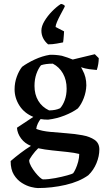

<svg xmlns="http://www.w3.org/2000/svg" viewBox="-20 -741 548 974"><path d="M172 213Q160 213 137.5 207.5Q115 202 91 187Q67 172 50.5 145.5Q34 119 34 76Q57 56 84 35.5Q111 15 137 -1Q106 -13 87 -38.5Q68 -64 66 -93L149 -148Q103 -167 78.5 -205.5Q54 -244 54 -288Q54 -321 65 -351.5Q76 -382 92 -402Q119 -422 157 -439.5Q195 -457 233 -463Q262 -464 294 -458Q309 -454 322.5 -449Q336 -444 349 -439L461 -466L481 -446Q481 -432 478.5 -416.5Q476 -401 471 -386Q456 -387 433.5 -390Q411 -393 391 -400L396 -391L399 -385Q418 -351 418 -308Q417 -275 405 -243.5Q393 -212 375 -191Q348 -171 307.5 -155Q267 -139 224 -134Q203 -134 186 -137Q179 -129 172 -114.5Q165 -100 164 -87Q192 -76 234.5 -72Q277 -68 318 -65Q360 -62 398 -55Q436 -48 460 -31.5Q484 -15 484 17Q484 51 469.5 86.5Q455 122 428 148Q382 181 312.5 197Q243 213 172 213ZM229 -181Q262 -181 285 -192Q299 -207 308.5 -233Q318 -259 318 -292Q318 -335 299.5 -368Q281 -401 248 -418Q211 -418 188 -410Q174 -393 164.5 -366Q155 -339 155 -305Q155 -262 174 -230Q193 -198 229 -181ZM199 169Q226 169 260.5 162.5Q295 156 321.5 148.5Q348 141 351 138Q356 132 363.5 116Q371 100 376.5 79.5Q382 59 382 40Q359 34 322 30Q285 26 245.5 22Q206 18 174 11Q158 26 143 47Q128 68 128 74Q129 87 138 103Q147 119 159 134Q171 149 182 159Q193 169 199 169ZM224 -516Q190 -545 190 -586Q190 -608 205.5 -634Q221 -660 244 -683.5Q267 -707 289 -721Q295 -721 302 -717Q309 -713 309 -710Q309 -708 302 -695Q295 -682 285.5 -664Q276 -646 269 -629.5Q262 -613 262 -604L305 -582Q305 -577 304 -565Q303 -553 302 -541Q301 -529 300 -526Q289 -524 268 -520Q247 -516 224 -516Z"/></svg>

Font: Labrada Medium
Style: Regular
Weight: 500
Designer: Mercedes Jáuregui
Foundry: Omnibus-Type Team
Version: Version 1.000; ttfautohint (v1.8.4.7-5d5b)